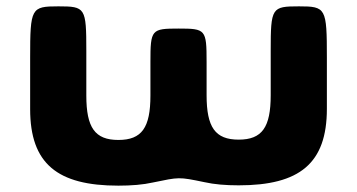

<svg xmlns="http://www.w3.org/2000/svg" viewBox="-20 -570 1125 605"><path d="M164 -550C78 -550 75 -545 75 -388V-226C75 -54 161 15 353 15C394 15 431 12 462 5C545 -12 542 -13 624 4C655 11 691 14 732 14C924 14 1010 -55 1010 -227V-389C1010 -545 1007 -550 922 -550C836 -550 833 -546 833 -410V-270C833 -169 806 -130 732 -130C658 -130 631 -169 631 -270V-375C631 -477 628 -480 543 -480C457 -480 454 -477 454 -375V-269C454 -168 427 -129 353 -129C279 -129 252 -168 252 -269V-410C252 -546 249 -550 164 -550Z"/></svg>

Font: Hussar Print
Style: Bold
Weight: 700
Foundry: Cannot Into Space Fonts
Version: Version 2.00